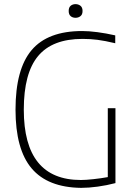

<svg xmlns="http://www.w3.org/2000/svg" viewBox="-20 -899 645 928"><path d="M345 -813Q331 -813 321.5 -821Q312 -829 312 -846Q312 -863 321.5 -871Q331 -879 345 -879Q359 -879 369 -871Q379 -863 379 -846Q379 -829 369 -821Q359 -813 345 -813ZM372 9Q211 7 133 -85Q55 -177 55 -369Q55 -565 133 -657Q211 -749 377 -749Q410 -749 451.5 -743.5Q493 -738 537 -728V-690Q487 -702 451.5 -706.5Q416 -711 379 -711Q233 -711 164 -628Q95 -545 95 -369Q95 -29 371 -29Q394 -29 431 -33Q468 -37 501 -43V-376H538V-14Q496 -3 452.5 3Q409 9 372 9Z"/></svg>

Font: Encode Sans Narrow
Style: Thin
Weight: 250
Designer: Pablo Impallari, Andres Torresi
Foundry: Pablo Impallari, Andres Torresi
Version: Version 1.000; ttfautohint (v1.00) -l 8 -r 50 -G 200 -x 14 -